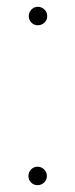

<svg xmlns="http://www.w3.org/2000/svg" viewBox="-20 -541 220 564"><path d="M91.3 -521Q102.5 -521 110.6 -512.9Q118.7 -504.9 118.7 -493.7Q118.7 -482.4 110.6 -474.6Q102.5 -466.8 91.3 -466.8Q80.1 -466.8 72.3 -474.6Q64.5 -482.4 64.5 -493.7Q64.5 -504.9 72.3 -512.9Q80.1 -521 91.3 -521ZM90.3 -51.3Q101.6 -51.3 109.6 -43.2Q117.7 -35.2 117.7 -23.9Q117.7 -12.7 109.6 -4.9Q101.6 2.9 90.3 2.9Q79.1 2.9 71.3 -4.9Q63.5 -12.7 63.5 -23.9Q63.5 -35.2 71.3 -43.2Q79.1 -51.3 90.3 -51.3Z"/></svg>

Font: Robert Sans Thin
Style: Regular
Weight: 100
Designer: Christian Robertson (extended by Adam Twardoch)
Foundry: Google
Version: Version 12.135;April 2, 2019;FontCreator 11.5.0.2425 64-bit;